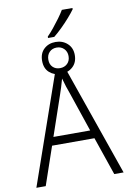

<svg xmlns="http://www.w3.org/2000/svg" viewBox="-112 -1147 825 1214"><g transform="rotate(-10 300.0 -540.0)"><path d="M20 0 270 -717H330L580 0H520L436 -245H164L80 0ZM269 -552 182 -298H418L332 -552Q325 -570 316 -597.5Q307 -625 300 -652Q293 -625 284 -597.5Q275 -570 269 -552ZM299 -682Q255 -682 225 -708.5Q195 -735 195 -784Q195 -832 224.5 -859.5Q254 -887 299 -887Q344 -887 374.5 -859Q405 -831 405 -785Q405 -737 374.5 -709.5Q344 -682 299 -682ZM299 -719Q328 -719 346.5 -737Q365 -755 365 -785Q365 -814 346.5 -832.5Q328 -851 300 -851Q271 -851 253 -832.5Q235 -814 235 -784Q235 -754 253 -736.5Q271 -719 299 -719ZM257 -929Q276 -948 298 -975Q320 -1002 340.5 -1030Q361 -1058 374 -1080H442V-1072Q427 -1051 402.5 -1023Q378 -995 350 -967.5Q322 -940 297 -920H257Z"/></g></svg>

Font: Noto Sans Mono Light
Style: Regular
Weight: 300
Designer: Monotype Design Team
Foundry: Monotype Imaging Inc.
Version: Version 2.014; ttfautohint (v1.8.4.7-5d5b)